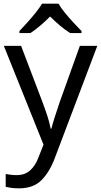

<svg xmlns="http://www.w3.org/2000/svg" viewBox="-20 -786 550 1046"><path d="M1 -536H95L211 -231Q226 -191 238 -154.5Q250 -118 256 -85H260Q266 -110 279 -150.5Q292 -191 306 -232L415 -536H510L279 74Q251 150 206.5 195Q162 240 84 240Q60 240 42 237.5Q24 235 11 232V162Q22 164 37.5 166Q53 168 70 168Q116 168 144.5 142Q173 116 189 73L217 2ZM299 -766Q311 -744 333.5 -716.5Q356 -689 380.5 -662.5Q405 -636 424 -617V-606H362Q336 -622 308 -645.5Q280 -669 253 -696Q226 -669 199 -646Q172 -623 146 -606H86V-617Q105 -637 128.5 -663Q152 -689 174 -716.5Q196 -744 209 -766Z"/></svg>

Font: Noto Sans Old Persian
Style: Regular
Weight: 400
Designer: Monotype Design Team
Foundry: Monotype Imaging Inc.
Version: Version 2.001; ttfautohint (v1.8.4.7-5d5b)